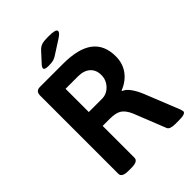

<svg xmlns="http://www.w3.org/2000/svg" viewBox="-248 -987 1105 1105"><g transform="rotate(-45 305.0 -434.5)"><path d="M79 -27V-663Q79 -682 87.5 -691Q96 -700 115 -700H301Q426 -700 486.5 -654Q547 -608 547 -516Q547 -458 516 -416Q485 -374 431 -353V-349Q453 -341 473 -313.5Q493 -286 509 -246L594 -34Q598 -20 598 -17Q598 2 544 2H514Q470 2 462 -17L384 -213Q366 -254 341.5 -270Q317 -286 267 -286H210V-27Q210 2 157 2H132Q79 2 79 -27ZM318 -399Q356 -399 384 -428.5Q412 -458 412 -498Q412 -541 385 -564.5Q358 -588 311 -588H210V-399ZM201 -763Q201 -772 213 -785L267 -844Q282 -860 299 -865.5Q316 -871 350 -871Q383 -871 399 -867Q415 -863 415 -853Q415 -846 407.5 -838Q400 -830 381 -818L306 -770Q289 -758 274.5 -754Q260 -750 235 -750Q201 -750 201 -763Z"/></g></svg>

Font: Asap-SemiBold
Style: Regular
Weight: 600
Designer: Pablo Cosgaya
Foundry: Omnibus-Type
Version: Version 2.000; ttfautohint (v1.8)